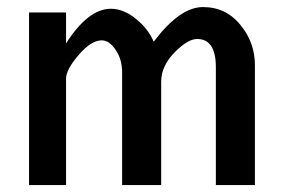

<svg xmlns="http://www.w3.org/2000/svg" viewBox="-20 -532 815 552"><path d="M600.6 -338.9Q600.6 -419.9 546.9 -419.9Q521.5 -419.9 486.3 -385.7Q443.4 -344.7 443.4 -296.9V0H331.1V-324.2Q331.1 -361.3 312.5 -388.7Q293.9 -416 272.5 -416Q242.2 -416 206.1 -374Q169.9 -332 169.9 -305.7V0H63.5V-496.1H169.9V-407.2Q233.4 -506.8 298.8 -506.8Q335 -506.8 370.6 -478Q406.2 -449.2 421.9 -412.1Q497.1 -511.7 563.5 -511.7Q631.8 -511.7 673.8 -457Q712.9 -408.2 712.9 -343.8V0H600.6Z"/></svg>

Font: Puritan
Style: Bold
Weight: 700
Version: 2.1